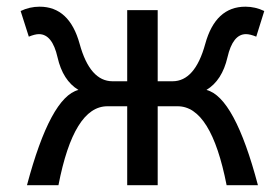

<svg xmlns="http://www.w3.org/2000/svg" viewBox="-20 -543 817 563"><path d="M442.4 -304.7H485.8Q551.8 -304.7 581.8 -414.1Q611.8 -523.4 699.7 -523.4Q728.5 -523.4 754.9 -510.7L731.4 -435.5Q713.4 -442.9 701.2 -442.9Q662.6 -442.9 647 -375Q631.3 -307.1 585.4 -279.3Q668 -258.3 736.3 0H644.5Q599.1 -231.4 501 -231.4H442.4V0H353V-231.4H294.9Q196.3 -231.4 151.4 0H59.1Q127.9 -258.3 210 -279.3Q164.1 -307.1 148.7 -375Q133.3 -442.9 94.2 -442.9Q82.5 -442.9 64.5 -435.5L40.5 -510.7Q66.9 -523.4 96.2 -523.4Q183.6 -523.4 213.6 -414.1Q243.7 -304.7 310.1 -304.7H353V-513.2H442.4Z"/></svg>

Font: Cadman
Style: Regular
Weight: 400
Designer: Paul James MIller
Foundry: High-Logic / Made with FontCreator
Version: Version 2.114;March 28, 2021;FontCreator 13.0.0.2683 64-bit